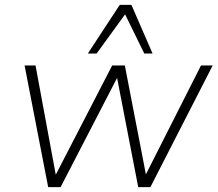

<svg xmlns="http://www.w3.org/2000/svg" viewBox="-20 -769 897 789"><path d="M178 0 81 -500H126L216 -14H190L441 -500H493L587 -14H560L806 -500H854L598 0H548L453 -491H483L229 0ZM341 -549 472 -749H520L607 -549H573L494 -710L377 -549Z"/></svg>

Font: Mulish ExtraLight ExtraLight
Style: Italic
Weight: 250
Italic angle: -9°
Version: Version 3.603